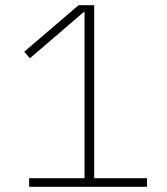

<svg xmlns="http://www.w3.org/2000/svg" viewBox="-20 -718 640 738"><path d="M92 0V-33H305V-671H301L95 -494L73 -519L282 -698H342V-33H545V0Z"/></svg>

Font: IBM Plex Sans Thai Looped ExtraLight
Style: Regular
Weight: 200
Designer: Mike Abbink, Paul van der Laan, Pieter van Rosmalen, Ben Mitchell, Mark Frömberg
Foundry: Bold Monday
Version: Version 1.0